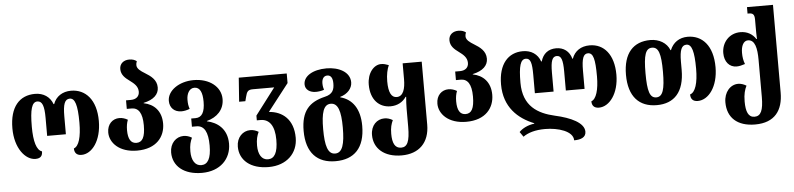

<svg xmlns="http://www.w3.org/2000/svg" viewBox="-54 -1087 6848 1655"><g transform="rotate(-5 3370.5 -260.0)"><path d="M217 9C263 9 278 -14 278 -51C232 -65 209 -142 209 -270C209 -420 228 -483 275 -483C318 -483 334 -439 334 -336V-180H496V-336C496 -439 512 -483 556 -483C600 -483 621 -424 621 -270C621 -146 598 -67 554 -52C554 -16 572 9 615 9C706 9 789 -99 789 -270C789 -453 698 -550 572 -550C498 -550 441 -512 418 -448H413C390 -512 334 -550 261 -550C126 -550 41 -456 41 -270C41 -98 130 9 217 9Z M1096 14C1265 14 1339 -87 1339 -199C1339 -308 1276 -371 1187 -388V-391C1276 -410 1320 -454 1320 -513C1320 -581 1268 -616 1221 -645C1185 -667 1153 -689 1153 -721C1153 -732 1155 -742 1160 -754C1144 -766 1126 -774 1095 -774C1048 -774 1012 -746 1012 -699C1012 -647 1048 -618 1085 -591C1120 -565 1154 -538 1154 -491C1154 -451 1126 -426 1080 -426H1038V-352H1080C1138 -352 1172 -306 1172 -199C1172 -95 1147 -53 1096 -53C1048 -53 1024 -92 1024 -169C1024 -204 1029 -232 1039 -258C1018 -271 991 -279 967 -279C908 -279 861 -235 861 -163C861 -74 942 14 1096 14Z M1636 254C1795 254 1890 154 1890 23C1890 -107 1804 -167 1717 -185V-188C1805 -211 1868 -272 1868 -365C1868 -472 1769 -549 1633 -549C1506 -549 1405 -477 1405 -389C1405 -329 1445 -290 1506 -290C1528 -290 1553 -295 1578 -305C1569 -332 1566 -350 1566 -385C1566 -432 1587 -483 1634 -483C1683 -483 1703 -435 1703 -356C1703 -267 1677 -221 1622 -221H1584V-150H1623C1690 -150 1722 -93 1722 25C1722 137 1692 187 1636 187C1582 187 1552 137 1552 61C1552 7 1561 -23 1576 -56C1553 -70 1529 -77 1505 -77C1440 -77 1386 -24 1386 56C1386 173 1479 254 1636 254Z M2213 254C2372 254 2467 154 2467 23C2467 -137 2372 -211 2256 -219L2438 -453V-536H2023L2008 -329H2062L2071 -364C2083 -411 2092 -426 2136 -426H2320L2146 -197V-156H2178C2254 -156 2299 -96 2299 25C2299 137 2269 187 2213 187C2159 187 2129 137 2129 61C2129 7 2138 -23 2153 -56C2130 -70 2106 -77 2082 -77C2017 -77 1963 -24 1963 56C1963 173 2056 254 2213 254Z M2792 254C2954 254 3047 161 3047 -30C3047 -177 2984 -264 2880 -291V-295C2945 -313 2985 -361 2985 -412C2985 -503 2887 -550 2783 -550C2664 -550 2583 -500 2583 -429C2583 -383 2623 -356 2675 -356C2695 -356 2727 -360 2746 -368C2742 -379 2737 -400 2737 -424C2737 -460 2752 -488 2784 -488C2817 -488 2831 -460 2831 -416C2831 -365 2819 -323 2747 -307C2612 -275 2540 -202 2540 -30C2540 161 2635 254 2792 254ZM2794 188C2731 188 2709 114 2709 -30C2709 -171 2730 -243 2793 -243C2856 -243 2879 -171 2879 -30C2879 114 2857 188 2794 188Z M3364 254C3514 254 3606 165 3606 8V-536H3441V-399C3441 -316 3422 -251 3365 -251C3320 -251 3295 -295 3295 -393C3295 -450 3306 -499 3321 -531C3296 -540 3279 -546 3255 -546C3191 -546 3134 -477 3134 -378C3134 -246 3208 -176 3305 -176C3364 -176 3412 -202 3441 -246H3446C3443 -209 3441 -175 3441 -143V13C3441 142 3418 187 3365 187C3311 187 3290 140 3290 61C3290 7 3299 -23 3314 -56C3291 -70 3267 -77 3243 -77C3178 -77 3124 -27 3124 57C3124 173 3213 254 3364 254Z M3944 14C4113 14 4187 -87 4187 -199C4187 -308 4124 -371 4035 -388V-391C4124 -410 4168 -454 4168 -513C4168 -581 4116 -616 4069 -645C4033 -667 4001 -689 4001 -721C4001 -732 4003 -742 4008 -754C3992 -766 3974 -774 3943 -774C3896 -774 3860 -746 3860 -699C3860 -647 3896 -618 3933 -591C3968 -565 4002 -538 4002 -491C4002 -451 3974 -426 3928 -426H3886V-352H3928C3986 -352 4020 -306 4020 -199C4020 -95 3995 -53 3944 -53C3896 -53 3872 -92 3872 -169C3872 -204 3877 -232 3887 -258C3866 -271 3839 -279 3815 -279C3756 -279 3709 -235 3709 -163C3709 -74 3790 14 3944 14Z M5060 -550C4985 -550 4930 -514 4906 -448H4902C4884 -514 4835 -550 4770 -550C4702 -550 4656 -514 4637 -448H4632C4609 -514 4553 -550 4482 -550C4354 -550 4270 -456 4270 -280C4270 -84 4388 22 4526 77V81C4473 87 4421 112 4394 142L4424 185C4466 154 4530 135 4614 135C4727 135 4856 174 4856 254C4911 254 4959 239 4959 188C4959 111 4845 58 4709 28C4564 -5 4438 -77 4438 -280C4438 -426 4456 -483 4502 -483C4543 -483 4554 -442 4554 -338V-180H4716V-344C4716 -446 4731 -483 4770 -483C4808 -483 4822 -446 4822 -344V-180H4984V-338C4984 -442 5000 -483 5039 -483C5085 -483 5100 -429 5100 -278C5100 -162 5076 -83 5033 -68C5033 -32 5051 -8 5094 -8C5185 -8 5268 -116 5268 -278C5268 -453 5183 -550 5060 -550Z M5593 14C5744 14 5832 -79 5832 -270V-342C5832 -443 5850 -483 5892 -483C5938 -483 5957 -418 5957 -269C5957 -146 5932 -66 5886 -53C5886 -16 5903 9 5948 9C6041 9 6125 -100 6125 -268C6125 -457 6032 -550 5908 -550C5835 -550 5781 -512 5755 -448H5751C5726 -513 5660 -550 5585 -550C5438 -550 5350 -457 5350 -269C5350 -80 5441 14 5593 14ZM5594 -53C5538 -53 5519 -112 5519 -269C5519 -425 5538 -483 5594 -483C5650 -483 5670 -425 5670 -269C5670 -115 5650 -53 5594 -53Z M6423 254C6594 254 6665 151 6665 -1V-760H6440V-704H6450C6485 -704 6500 -693 6500 -647V-588C6500 -550 6500 -509 6502 -479H6497C6468 -524 6422 -550 6364 -550C6267 -550 6202 -474 6202 -383C6202 -308 6244 -258 6307 -258C6329 -258 6354 -264 6380 -273C6368 -303 6363 -335 6363 -371C6363 -430 6384 -474 6423 -474C6484 -474 6500 -399 6500 -298V23C6500 138 6478 187 6423 187C6369 187 6349 136 6349 49C6349 -16 6361 -54 6377 -86C6354 -100 6330 -108 6306 -108C6239 -108 6183 -47 6183 42C6183 173 6267 254 6423 254Z"/></g></svg>

Font: Noto Serif Georgian SemiCondensed ExtraBold
Style: Regular
Weight: 800
Width: 4
Designer: Monotype Design Team, Akaki Razmadze
Foundry: Google LLC
Version: Version 2.003